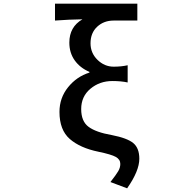

<svg xmlns="http://www.w3.org/2000/svg" viewBox="-20 -817 1040 1045"><path d="M671.9 208 581.1 173.8Q612.3 133.8 623.5 114.7Q634.8 95.7 634.8 75.2Q634.8 50.8 610.4 37.1Q585.9 23.4 515.6 8.8Q416 -11.7 359.9 -60.5Q303.7 -109.4 303.7 -208Q303.7 -284.2 350.6 -342.3Q397.5 -400.4 466.8 -421.9V-425.8Q416 -447.3 386.7 -488.3Q357.4 -529.3 357.4 -585Q357.4 -670.9 428.7 -711.9Q354.5 -710.9 279.3 -705.1V-796.9H727.5V-705.1H598.6Q544.9 -705.1 508.8 -671.4Q472.7 -637.7 472.7 -581.1Q472.7 -528.3 510.7 -491.2Q548.8 -454.1 598.6 -454.1Q640.6 -454.1 674.8 -461.9V-368.2Q638.7 -376 591.8 -376Q522.5 -376 472.2 -334Q421.9 -292 421.9 -223.6Q421.9 -156.2 462.4 -126.5Q502.9 -96.7 587.9 -82Q672.9 -65.4 705.6 -38.1Q738.3 -10.7 738.3 46.9Q738.3 113.3 671.9 208Z"/></svg>

Font: Gen Shin Gothic Monospace Medium
Style: Regular
Weight: 500
Designer: [Source Han Sans]
Ryoko NISHIZUKA  (kana & ideographs); Paul D. Hunt (Latin, Greek & Cyrillic); Wenlong ZHANG  (bopomofo
Version: Version 1.002.20150607